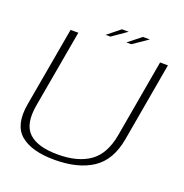

<svg xmlns="http://www.w3.org/2000/svg" viewBox="-137 -894 980 1021"><g transform="rotate(20 353.0 -383.5)"><path d="M280.5 4Q412.5 4 494 -49.5Q575.5 -103 597.5 -226.5L676 -674.5H631.5L554.5 -235Q534.5 -123.5 467.2 -76Q400 -28.5 286.5 -28.5Q173 -28.5 122.5 -76Q72 -123.5 91.5 -235L169 -674.5H125L46 -226.5Q24 -103 86.8 -49.5Q149.5 4 280.5 4ZM426.5 -713.5H454.5L538.5 -771H499.5ZM309 -713.5H336L419 -771H380.5Z"/></g></svg>

Font: Anybody SemiExpanded ExtraLight
Style: Italic
Weight: 250
Width: 6
Italic angle: -10°
Version: Version 1.113;gftools[0.9.25]